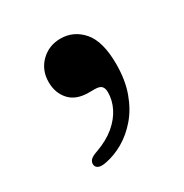

<svg xmlns="http://www.w3.org/2000/svg" viewBox="-85 -205 415 433"><g transform="rotate(-30 123.0 11.5)"><path d="M120 1Q87 1 70.2 -17.8Q53.5 -36.5 53.5 -64.5Q53.5 -95.5 74.2 -116Q95 -136.5 125.5 -136.5Q159.5 -136.5 182.8 -109.8Q206 -83 206 -24Q206 17.5 194.5 49.2Q183 81 164 103.2Q145 125.5 121.8 139Q98.5 152.5 74.5 157Q62 159.5 55.2 156.8Q48.5 154 47.5 147.5Q46.5 140.5 51.2 135Q56 129.5 71 124.5Q100 114 119.2 97.8Q138.5 81.5 148.2 62Q158 42.5 158 21.5Q158 11.5 153.2 6.2Q148.5 1 135.5 1Z"/></g></svg>

Font: Fraunces 28pt
Style: Regular
Weight: 400
Version: Version 1.000;[b76b70a41]